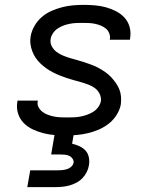

<svg xmlns="http://www.w3.org/2000/svg" viewBox="-20 -548 640 788"><path d="M250 8Q225 8 201.5 6Q178 4 155.5 -2Q133 -8 112.5 -18Q92 -28 76.5 -44Q61 -60 54 -82.5Q47 -105 51 -129L52 -135H135V-133Q132 -119 138.5 -107.5Q145 -96 155 -88.5Q165 -81 177.5 -76.5Q190 -72 203 -69.5Q216 -67 229.5 -66.5Q243 -66 257 -66Q270 -66 283 -66.5Q296 -67 309.5 -69.5Q323 -72 336 -76.5Q349 -81 361.5 -88.5Q374 -96 382.5 -107.5Q391 -119 394 -132Q396 -148 389 -162.5Q382 -177 370 -186Q358 -195 343.5 -200.5Q329 -206 313.5 -210.5Q298 -215 283 -219Q268 -223 253 -228Q238 -233 223.5 -239Q209 -245 195.5 -252Q182 -259 169.5 -268Q157 -277 146 -287.5Q135 -298 126.5 -310.5Q118 -323 112.5 -337.5Q107 -352 105 -368Q103 -384 106 -400Q110 -422 122 -442.5Q134 -463 152 -478.5Q170 -494 192 -503.5Q214 -513 235.5 -518.5Q257 -524 279 -526Q301 -528 323 -528Q347 -528 370 -526Q393 -524 415 -518Q437 -512 457 -501.5Q477 -491 491.5 -475Q506 -459 512 -437Q518 -415 514 -391L513 -385H430L431 -387Q433 -400 428 -412Q423 -424 413.5 -431.5Q404 -439 392.5 -443.5Q381 -448 369 -450.5Q357 -453 343.5 -453.5Q330 -454 317 -454Q305 -454 292.5 -453.5Q280 -453 267 -450.5Q254 -448 241.5 -443.5Q229 -439 217.5 -431.5Q206 -424 198 -412.5Q190 -401 188 -389Q185 -372 192.5 -358Q200 -344 212 -335Q224 -326 238.5 -320Q253 -314 268 -309.5Q283 -305 298 -301Q313 -297 328 -292Q343 -287 357.5 -281.5Q372 -276 385.5 -268.5Q399 -261 411.5 -252.5Q424 -244 434.5 -233Q445 -222 454 -209.5Q463 -197 469 -183Q475 -169 476.5 -153Q478 -137 476 -120Q472 -98 459 -77Q446 -56 427 -41Q408 -26 386 -16.5Q364 -7 341 -1.5Q318 4 295 6Q272 8 250 8ZM92 220 104 151H219Q228 151 237 150Q246 149 255.5 146Q265 143 272.5 136Q280 129 282 120Q283 111 278 103.5Q273 96 265 92Q257 88 247.5 87Q238 86 229 86H190L216 -66H294L276 42Q291 45 306 52Q321 59 331 70Q341 81 344.5 97Q348 113 345 130Q343 144 336 158Q329 172 318.5 183Q308 194 294 201.5Q280 209 265.5 213Q251 217 236 218.5Q221 220 207 220Z"/></svg>

Font: Iosevka Extended Oblique
Style: Regular
Weight: 400
Width: 7
Italic angle: -9°
Monospace: yes
Designer: Belleve Invis
Foundry: Belleve Invis
Version: Version 32.0.1; ttfautohint (v1.8.4)